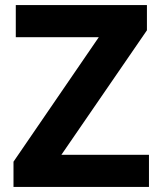

<svg xmlns="http://www.w3.org/2000/svg" viewBox="-20 -734 636 754"><path d="M565 0H33V-99L368 -588H42V-714H557V-615L221 -126H565Z"/></svg>

Font: Noto Sans Khmer UI
Style: Bold
Weight: 700
Designer: Danh Hong and the Monotype Design Team
Foundry: Monotype Imaging Inc.
Version: Version 2.002; ttfautohint (v1.8.4.7-5d5b)